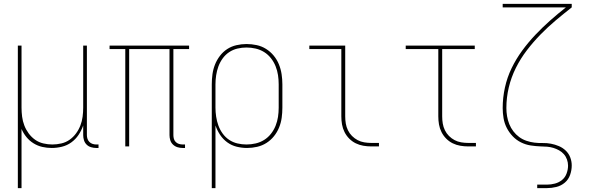

<svg xmlns="http://www.w3.org/2000/svg" viewBox="-20 -755 3040 990"><path d="M72 215V-520H91V-200Q91 -177 94 -153.5Q97 -130 105.5 -108Q114 -86 128 -67Q142 -48 161 -34.5Q180 -21 203.5 -15.5Q227 -10 250 -10Q273 -10 296.5 -15.5Q320 -21 339 -34.5Q358 -48 372 -67Q386 -86 394.5 -108Q403 -130 406 -153.5Q409 -177 409 -200V-520H428V-58Q428 -49 431 -39.5Q434 -30 441 -23Q448 -16 457.5 -13Q467 -10 476 -10H488V8H476Q463 8 449.5 4Q436 0 426.5 -9.5Q417 -19 413 -32Q409 -45 409 -58V-108Q400 -82 385 -59.5Q370 -37 348 -21Q326 -5 299.5 1.5Q273 8 247 8Q222 8 198 2.5Q174 -3 153 -16Q132 -29 116.5 -48Q101 -67 91 -90V215Z M922 8Q908 8 895 4Q882 0 872 -9.5Q862 -19 858 -32Q854 -45 854 -58V-502H646V0H626V-502H545V-520H955V-502H874V-58Q874 -49 876.5 -39.5Q879 -30 886 -23Q893 -16 902.5 -13Q912 -10 922 -10H934V8Z M1072 215V-320Q1072 -346 1075.5 -372Q1079 -398 1088.5 -422Q1098 -446 1114 -467Q1130 -488 1151.5 -502Q1173 -516 1199 -522Q1225 -528 1251 -528Q1277 -528 1303 -522.5Q1329 -517 1351.5 -503Q1374 -489 1391 -468.5Q1408 -448 1418 -423.5Q1428 -399 1432 -372.5Q1436 -346 1436 -320V-200Q1436 -174 1432.5 -148Q1429 -122 1419 -97.5Q1409 -73 1392.5 -52.5Q1376 -32 1354 -18Q1332 -4 1306 2Q1280 8 1254 8Q1227 8 1200.5 1.5Q1174 -5 1152 -21Q1130 -37 1115 -59.5Q1100 -82 1091 -108V215ZM1251 -10Q1275 -10 1298.5 -15.5Q1322 -21 1342 -33.5Q1362 -46 1377 -65Q1392 -84 1401 -106.5Q1410 -129 1413.5 -152.5Q1417 -176 1417 -200V-320Q1417 -344 1413.5 -367.5Q1410 -391 1401 -413.5Q1392 -436 1377 -455Q1362 -474 1342 -486.5Q1322 -499 1298.5 -504.5Q1275 -510 1251 -510Q1227 -510 1204 -504.5Q1181 -499 1161.5 -486Q1142 -473 1128 -453.5Q1114 -434 1106 -412Q1098 -390 1094.5 -366.5Q1091 -343 1091 -320V-200Q1091 -177 1094.5 -153.5Q1098 -130 1106 -108Q1114 -86 1128 -66.5Q1142 -47 1161.5 -34Q1181 -21 1204 -15.5Q1227 -10 1251 -10Z M1895 0Q1874 0 1853.5 -3.5Q1833 -7 1814.5 -16Q1796 -25 1781 -40Q1766 -55 1756.5 -74Q1747 -93 1743.5 -113.5Q1740 -134 1740 -155V-502H1575V-520H1760V-155Q1760 -136 1763 -118Q1766 -100 1774 -83.5Q1782 -67 1795 -54Q1808 -41 1824 -32.5Q1840 -24 1858.5 -21Q1877 -18 1895 -18H1934V0Z M2395 0Q2374 0 2353.5 -3.5Q2333 -7 2314.5 -16Q2296 -25 2281 -40Q2266 -55 2256.5 -74Q2247 -93 2243.5 -113.5Q2240 -134 2240 -155V-502H2072V-520H2428V-502H2260V-155Q2260 -136 2263 -118Q2266 -100 2274 -83.5Q2282 -67 2295 -54Q2308 -41 2324 -32.5Q2340 -24 2358.5 -21Q2377 -18 2395 -18H2434V0Z M2750 215V197H2800Q2821 197 2841.5 191.5Q2862 186 2878 173Q2894 160 2901.5 139.5Q2909 119 2909 99Q2909 83 2903.5 67.5Q2898 52 2887.5 40Q2877 28 2862.5 20Q2848 12 2833 7.5Q2818 3 2802 1.5Q2786 0 2770 0H2769Q2742 -1 2716 -5Q2690 -9 2666 -21Q2642 -33 2623.5 -52.5Q2605 -72 2593 -95.5Q2581 -119 2576.5 -145.5Q2572 -172 2572 -198Q2572 -251 2583.5 -303.5Q2595 -356 2618 -403.5Q2641 -451 2672.5 -494Q2704 -537 2740.5 -575.5Q2777 -614 2816.5 -649Q2856 -684 2898 -717H2572V-735H2928V-717Q2886 -684 2845 -649.5Q2804 -615 2766.5 -576.5Q2729 -538 2696.5 -495.5Q2664 -453 2640 -405Q2616 -357 2603.5 -304.5Q2591 -252 2591 -198Q2591 -177 2594.5 -156Q2598 -135 2606 -115Q2614 -95 2627 -78Q2640 -61 2657 -48.5Q2674 -36 2694.5 -29Q2715 -22 2736 -19.5Q2757 -17 2778.5 -17.5Q2800 -18 2821 -14Q2842 -10 2862 -1.5Q2882 7 2897.5 22Q2913 37 2920.5 57Q2928 77 2928 98Q2928 123 2919.5 147Q2911 171 2892 187Q2873 203 2848.5 209Q2824 215 2800 215Z"/></svg>

Font: Iosevka SS04 Thin
Style: Regular
Weight: 100
Monospace: yes
Designer: Belleve Invis
Foundry: Belleve Invis
Version: Version 19.0.0; ttfautohint (v1.8.4)